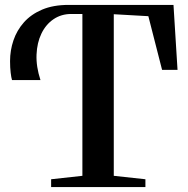

<svg xmlns="http://www.w3.org/2000/svg" viewBox="-20 -763 766 783"><path d="M188.5 0V-32L316 -46V-706H270.5Q230 -706 198.5 -684.8Q167 -663.5 149 -626.2Q131 -589 129 -540.2Q127 -491.5 145 -436.5H29Q26 -446 23.5 -466.5Q21 -487 21 -514Q21 -557.5 34.8 -598.2Q48.5 -639 77.5 -671.8Q106.5 -704.5 151.8 -723.8Q197 -743 260 -743H687.5L704 -478H641L585 -697L444 -705V-46L573 -32V0Z"/></svg>

Font: Merriweather 96pt SemiBold
Style: Regular
Weight: 600
Version: Version 2.100